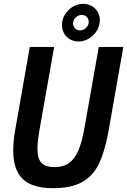

<svg xmlns="http://www.w3.org/2000/svg" viewBox="-20 -971 664 1002"><path d="M49 -185Q49 -234.5 60.5 -299.5L135.5 -726H262.5L186.5 -295.5Q175.5 -232 175.5 -195Q175.5 -143 196.5 -121Q217.5 -99 265.5 -99Q310.5 -99 340 -120Q369.5 -141 388.8 -185.5Q408 -230 421 -304.5L495.5 -726H623.5L547 -290.5Q527.5 -181 496.2 -116.5Q465 -52 408.2 -20.5Q351.5 11 257 11Q148 11 98.5 -37Q49 -85 49 -185ZM303.5 -841Q303.5 -850 305 -859Q309.5 -884 325.8 -905.2Q342 -926.5 365.5 -938.8Q389 -951 414 -951Q438.5 -951 458.5 -939.8Q478.5 -928.5 489.8 -909Q501 -889.5 501 -866Q501 -858 499.5 -849Q495 -822.5 478.8 -801Q462.5 -779.5 439 -767Q415.5 -754.5 390 -754.5Q365 -754.5 345.2 -765.8Q325.5 -777 314.5 -796.8Q303.5 -816.5 303.5 -841ZM442 -848.5 443 -856.5Q443 -872.5 432.5 -882.8Q422 -893 406 -893Q388.5 -893 375 -879.8Q361.5 -866.5 361.5 -848.5Q361.5 -833 371.8 -822.8Q382 -812.5 398 -812.5Q414 -812.5 426.8 -823.5Q439.5 -834.5 442 -848.5Z"/></svg>

Font: JuliaMono
Style: Bold Italic
Weight: 700
Italic angle: -9°
Monospace: yes
Designer: cormullion
Foundry: corm
Version: Version 0.057; ttfautohint (v1.8.4)